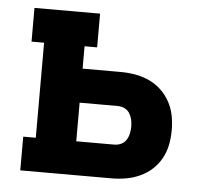

<svg xmlns="http://www.w3.org/2000/svg" viewBox="-44 -577 687 624"><g transform="rotate(5 300.0 -265.0)"><path d="M44 0V-110H85V-420H44V-530H258V-420H217V-347H341Q365 -347 388.5 -343Q412 -339 434 -329Q456 -319 473.5 -302.5Q491 -286 502.5 -265Q514 -244 518.5 -220.5Q523 -197 523 -173Q523 -149 518.5 -125.5Q514 -102 502.5 -81Q491 -60 473.5 -44Q456 -28 434 -18Q412 -8 388.5 -4Q365 0 341 0ZM341 -110Q353 -110 363.5 -115Q374 -120 380 -129.5Q386 -139 388.5 -150.5Q391 -162 391 -173Q391 -185 388.5 -196Q386 -207 380 -216.5Q374 -226 363.5 -231Q353 -236 341 -236H217V-110Z"/></g></svg>

Font: Iosevka Slab XBdEx
Style: Regular
Weight: 800
Width: 7
Monospace: yes
Designer: Belleve Invis
Foundry: Belleve Invis
Version: Version 11.1.0; ttfautohint (v1.8.3)